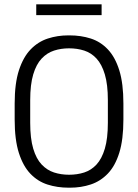

<svg xmlns="http://www.w3.org/2000/svg" viewBox="-20 -860 640 890"><path d="M298 10Q246 10 200.5 -4.5Q155 -19 121 -54.5Q87 -90 67.5 -151Q48 -212 48 -306V-380Q48 -474 68 -535Q88 -596 122.5 -631.5Q157 -667 202 -681.5Q247 -696 296 -696H303Q355 -696 400.5 -681.5Q446 -667 480 -631Q514 -595 533 -534Q552 -473 552 -380V-306Q552 -213 533 -152Q514 -91 480 -55.5Q446 -20 401 -5Q356 10 305 10ZM300 -50Q338 -50 370.5 -60.5Q403 -71 427.5 -97.5Q452 -124 466 -171Q480 -218 480 -291V-396Q480 -468 466 -515Q452 -562 427.5 -588.5Q403 -615 370.5 -625.5Q338 -636 300 -636Q263 -636 230.5 -625.5Q198 -615 173 -588.5Q148 -562 134 -515Q120 -468 120 -396V-291Q120 -218 134 -171Q148 -124 173 -97.5Q198 -71 230.5 -60.5Q263 -50 300 -50ZM148 -790V-840H451V-790Z"/></svg>

Font: Chivo Mono Medium ExtraLight
Style: Regular
Weight: 250
Monospace: yes
Version: Version 1.008